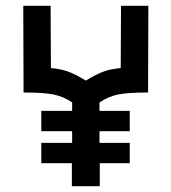

<svg xmlns="http://www.w3.org/2000/svg" viewBox="-20 -640 588 660"><path d="M490 -620 489 -322Q418 -322 385 -315Q352 -308 322 -288V-259H426V-189H322V-149H426V-79H323V0H227V-79H122V-149H228V-189H122V-259H228V-288Q198 -308 165 -315Q132 -322 61 -322L60 -620H154L155 -406Q189 -403 214 -394Q239 -385 275 -363Q311 -385 336 -394Q361 -403 395 -406L396 -620Z"/></svg>

Font: Gulax
Style: Regular
Weight: 400
Designer: Morgan Gilbert
Foundry: VTF
Version: Version 1.001;hotconv 1.0.109;makeotfexe 2.5.65596